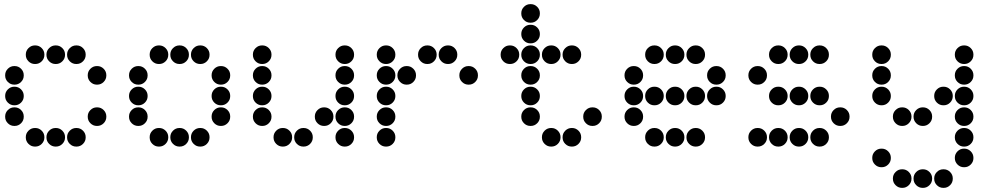

<svg xmlns="http://www.w3.org/2000/svg" viewBox="-20 -715 4840 930"><path d="M149 -495Q131 -495 118 -482Q105 -469 105 -451V-449Q105 -431 118 -418Q131 -405 149 -405H151Q169 -405 182 -418Q195 -431 195 -449V-451Q195 -469 182 -482Q169 -495 151 -495ZM249 -495Q231 -495 218 -482Q205 -469 205 -451V-449Q205 -431 218 -418Q231 -405 249 -405H251Q269 -405 282 -418Q295 -431 295 -449V-451Q295 -469 282 -482Q269 -495 251 -495ZM349 -495Q331 -495 318 -482Q305 -469 305 -451V-449Q305 -431 318 -418Q331 -405 349 -405H351Q369 -405 382 -418Q395 -431 395 -449V-451Q395 -469 382 -482Q369 -495 351 -495ZM49 -395Q31 -395 18 -382Q5 -369 5 -351V-349Q5 -331 18 -318Q31 -305 49 -305H51Q69 -305 82 -318Q95 -331 95 -349V-351Q95 -369 82 -382Q69 -395 51 -395ZM449 -395Q431 -395 418 -382Q405 -369 405 -351V-349Q405 -331 418 -318Q431 -305 449 -305H451Q469 -305 482 -318Q495 -331 495 -349V-351Q495 -369 482 -382Q469 -395 451 -395ZM49 -295Q31 -295 18 -282Q5 -269 5 -251V-249Q5 -231 18 -218Q31 -205 49 -205H51Q69 -205 82 -218Q95 -231 95 -249V-251Q95 -269 82 -282Q69 -295 51 -295ZM49 -195Q31 -195 18 -182Q5 -169 5 -151V-149Q5 -131 18 -118Q31 -105 49 -105H51Q69 -105 82 -118Q95 -131 95 -149V-151Q95 -169 82 -182Q69 -195 51 -195ZM449 -195Q431 -195 418 -182Q405 -169 405 -151V-149Q405 -131 418 -118Q431 -105 449 -105H451Q469 -105 482 -118Q495 -131 495 -149V-151Q495 -169 482 -182Q469 -195 451 -195ZM149 -95Q131 -95 118 -82Q105 -69 105 -51V-49Q105 -31 118 -18Q131 -5 149 -5H151Q169 -5 182 -18Q195 -31 195 -49V-51Q195 -69 182 -82Q169 -95 151 -95ZM249 -95Q231 -95 218 -82Q205 -69 205 -51V-49Q205 -31 218 -18Q231 -5 249 -5H251Q269 -5 282 -18Q295 -31 295 -49V-51Q295 -69 282 -82Q269 -95 251 -95ZM349 -95Q331 -95 318 -82Q305 -69 305 -51V-49Q305 -31 318 -18Q331 -5 349 -5H351Q369 -5 382 -18Q395 -31 395 -49V-51Q395 -69 382 -82Q369 -95 351 -95Z M749 -495Q731 -495 718 -482Q705 -469 705 -451V-449Q705 -431 718 -418Q731 -405 749 -405H751Q769 -405 782 -418Q795 -431 795 -449V-451Q795 -469 782 -482Q769 -495 751 -495ZM849 -495Q831 -495 818 -482Q805 -469 805 -451V-449Q805 -431 818 -418Q831 -405 849 -405H851Q869 -405 882 -418Q895 -431 895 -449V-451Q895 -469 882 -482Q869 -495 851 -495ZM949 -495Q931 -495 918 -482Q905 -469 905 -451V-449Q905 -431 918 -418Q931 -405 949 -405H951Q969 -405 982 -418Q995 -431 995 -449V-451Q995 -469 982 -482Q969 -495 951 -495ZM649 -395Q631 -395 618 -382Q605 -369 605 -351V-349Q605 -331 618 -318Q631 -305 649 -305H651Q669 -305 682 -318Q695 -331 695 -349V-351Q695 -369 682 -382Q669 -395 651 -395ZM1049 -395Q1031 -395 1018 -382Q1005 -369 1005 -351V-349Q1005 -331 1018 -318Q1031 -305 1049 -305H1051Q1069 -305 1082 -318Q1095 -331 1095 -349V-351Q1095 -369 1082 -382Q1069 -395 1051 -395ZM649 -295Q631 -295 618 -282Q605 -269 605 -251V-249Q605 -231 618 -218Q631 -205 649 -205H651Q669 -205 682 -218Q695 -231 695 -249V-251Q695 -269 682 -282Q669 -295 651 -295ZM1049 -295Q1031 -295 1018 -282Q1005 -269 1005 -251V-249Q1005 -231 1018 -218Q1031 -205 1049 -205H1051Q1069 -205 1082 -218Q1095 -231 1095 -249V-251Q1095 -269 1082 -282Q1069 -295 1051 -295ZM649 -195Q631 -195 618 -182Q605 -169 605 -151V-149Q605 -131 618 -118Q631 -105 649 -105H651Q669 -105 682 -118Q695 -131 695 -149V-151Q695 -169 682 -182Q669 -195 651 -195ZM1049 -195Q1031 -195 1018 -182Q1005 -169 1005 -151V-149Q1005 -131 1018 -118Q1031 -105 1049 -105H1051Q1069 -105 1082 -118Q1095 -131 1095 -149V-151Q1095 -169 1082 -182Q1069 -195 1051 -195ZM749 -95Q731 -95 718 -82Q705 -69 705 -51V-49Q705 -31 718 -18Q731 -5 749 -5H751Q769 -5 782 -18Q795 -31 795 -49V-51Q795 -69 782 -82Q769 -95 751 -95ZM849 -95Q831 -95 818 -82Q805 -69 805 -51V-49Q805 -31 818 -18Q831 -5 849 -5H851Q869 -5 882 -18Q895 -31 895 -49V-51Q895 -69 882 -82Q869 -95 851 -95ZM949 -95Q931 -95 918 -82Q905 -69 905 -51V-49Q905 -31 918 -18Q931 -5 949 -5H951Q969 -5 982 -18Q995 -31 995 -49V-51Q995 -69 982 -82Q969 -95 951 -95Z M1249 -495Q1231 -495 1218 -482Q1205 -469 1205 -451V-449Q1205 -431 1218 -418Q1231 -405 1249 -405H1251Q1269 -405 1282 -418Q1295 -431 1295 -449V-451Q1295 -469 1282 -482Q1269 -495 1251 -495ZM1649 -495Q1631 -495 1618 -482Q1605 -469 1605 -451V-449Q1605 -431 1618 -418Q1631 -405 1649 -405H1651Q1669 -405 1682 -418Q1695 -431 1695 -449V-451Q1695 -469 1682 -482Q1669 -495 1651 -495ZM1249 -395Q1231 -395 1218 -382Q1205 -369 1205 -351V-349Q1205 -331 1218 -318Q1231 -305 1249 -305H1251Q1269 -305 1282 -318Q1295 -331 1295 -349V-351Q1295 -369 1282 -382Q1269 -395 1251 -395ZM1649 -395Q1631 -395 1618 -382Q1605 -369 1605 -351V-349Q1605 -331 1618 -318Q1631 -305 1649 -305H1651Q1669 -305 1682 -318Q1695 -331 1695 -349V-351Q1695 -369 1682 -382Q1669 -395 1651 -395ZM1249 -295Q1231 -295 1218 -282Q1205 -269 1205 -251V-249Q1205 -231 1218 -218Q1231 -205 1249 -205H1251Q1269 -205 1282 -218Q1295 -231 1295 -249V-251Q1295 -269 1282 -282Q1269 -295 1251 -295ZM1649 -295Q1631 -295 1618 -282Q1605 -269 1605 -251V-249Q1605 -231 1618 -218Q1631 -205 1649 -205H1651Q1669 -205 1682 -218Q1695 -231 1695 -249V-251Q1695 -269 1682 -282Q1669 -295 1651 -295ZM1249 -195Q1231 -195 1218 -182Q1205 -169 1205 -151V-149Q1205 -131 1218 -118Q1231 -105 1249 -105H1251Q1269 -105 1282 -118Q1295 -131 1295 -149V-151Q1295 -169 1282 -182Q1269 -195 1251 -195ZM1549 -195Q1531 -195 1518 -182Q1505 -169 1505 -151V-149Q1505 -131 1518 -118Q1531 -105 1549 -105H1551Q1569 -105 1582 -118Q1595 -131 1595 -149V-151Q1595 -169 1582 -182Q1569 -195 1551 -195ZM1649 -195Q1631 -195 1618 -182Q1605 -169 1605 -151V-149Q1605 -131 1618 -118Q1631 -105 1649 -105H1651Q1669 -105 1682 -118Q1695 -131 1695 -149V-151Q1695 -169 1682 -182Q1669 -195 1651 -195ZM1349 -95Q1331 -95 1318 -82Q1305 -69 1305 -51V-49Q1305 -31 1318 -18Q1331 -5 1349 -5H1351Q1369 -5 1382 -18Q1395 -31 1395 -49V-51Q1395 -69 1382 -82Q1369 -95 1351 -95ZM1449 -95Q1431 -95 1418 -82Q1405 -69 1405 -51V-49Q1405 -31 1418 -18Q1431 -5 1449 -5H1451Q1469 -5 1482 -18Q1495 -31 1495 -49V-51Q1495 -69 1482 -82Q1469 -95 1451 -95ZM1649 -95Q1631 -95 1618 -82Q1605 -69 1605 -51V-49Q1605 -31 1618 -18Q1631 -5 1649 -5H1651Q1669 -5 1682 -18Q1695 -31 1695 -49V-51Q1695 -69 1682 -82Q1669 -95 1651 -95Z M1849 -495Q1831 -495 1818 -482Q1805 -469 1805 -451V-449Q1805 -431 1818 -418Q1831 -405 1849 -405H1851Q1869 -405 1882 -418Q1895 -431 1895 -449V-451Q1895 -469 1882 -482Q1869 -495 1851 -495ZM2049 -495Q2031 -495 2018 -482Q2005 -469 2005 -451V-449Q2005 -431 2018 -418Q2031 -405 2049 -405H2051Q2069 -405 2082 -418Q2095 -431 2095 -449V-451Q2095 -469 2082 -482Q2069 -495 2051 -495ZM2149 -495Q2131 -495 2118 -482Q2105 -469 2105 -451V-449Q2105 -431 2118 -418Q2131 -405 2149 -405H2151Q2169 -405 2182 -418Q2195 -431 2195 -449V-451Q2195 -469 2182 -482Q2169 -495 2151 -495ZM1849 -395Q1831 -395 1818 -382Q1805 -369 1805 -351V-349Q1805 -331 1818 -318Q1831 -305 1849 -305H1851Q1869 -305 1882 -318Q1895 -331 1895 -349V-351Q1895 -369 1882 -382Q1869 -395 1851 -395ZM1949 -395Q1931 -395 1918 -382Q1905 -369 1905 -351V-349Q1905 -331 1918 -318Q1931 -305 1949 -305H1951Q1969 -305 1982 -318Q1995 -331 1995 -349V-351Q1995 -369 1982 -382Q1969 -395 1951 -395ZM2249 -395Q2231 -395 2218 -382Q2205 -369 2205 -351V-349Q2205 -331 2218 -318Q2231 -305 2249 -305H2251Q2269 -305 2282 -318Q2295 -331 2295 -349V-351Q2295 -369 2282 -382Q2269 -395 2251 -395ZM1849 -295Q1831 -295 1818 -282Q1805 -269 1805 -251V-249Q1805 -231 1818 -218Q1831 -205 1849 -205H1851Q1869 -205 1882 -218Q1895 -231 1895 -249V-251Q1895 -269 1882 -282Q1869 -295 1851 -295ZM1849 -195Q1831 -195 1818 -182Q1805 -169 1805 -151V-149Q1805 -131 1818 -118Q1831 -105 1849 -105H1851Q1869 -105 1882 -118Q1895 -131 1895 -149V-151Q1895 -169 1882 -182Q1869 -195 1851 -195ZM1849 -95Q1831 -95 1818 -82Q1805 -69 1805 -51V-49Q1805 -31 1818 -18Q1831 -5 1849 -5H1851Q1869 -5 1882 -18Q1895 -31 1895 -49V-51Q1895 -69 1882 -82Q1869 -95 1851 -95Z M2549 -695Q2531 -695 2518 -682Q2505 -669 2505 -651V-649Q2505 -631 2518 -618Q2531 -605 2549 -605H2551Q2569 -605 2582 -618Q2595 -631 2595 -649V-651Q2595 -669 2582 -682Q2569 -695 2551 -695ZM2549 -595Q2531 -595 2518 -582Q2505 -569 2505 -551V-549Q2505 -531 2518 -518Q2531 -505 2549 -505H2551Q2569 -505 2582 -518Q2595 -531 2595 -549V-551Q2595 -569 2582 -582Q2569 -595 2551 -595ZM2449 -495Q2431 -495 2418 -482Q2405 -469 2405 -451V-449Q2405 -431 2418 -418Q2431 -405 2449 -405H2451Q2469 -405 2482 -418Q2495 -431 2495 -449V-451Q2495 -469 2482 -482Q2469 -495 2451 -495ZM2549 -495Q2531 -495 2518 -482Q2505 -469 2505 -451V-449Q2505 -431 2518 -418Q2531 -405 2549 -405H2551Q2569 -405 2582 -418Q2595 -431 2595 -449V-451Q2595 -469 2582 -482Q2569 -495 2551 -495ZM2649 -495Q2631 -495 2618 -482Q2605 -469 2605 -451V-449Q2605 -431 2618 -418Q2631 -405 2649 -405H2651Q2669 -405 2682 -418Q2695 -431 2695 -449V-451Q2695 -469 2682 -482Q2669 -495 2651 -495ZM2749 -495Q2731 -495 2718 -482Q2705 -469 2705 -451V-449Q2705 -431 2718 -418Q2731 -405 2749 -405H2751Q2769 -405 2782 -418Q2795 -431 2795 -449V-451Q2795 -469 2782 -482Q2769 -495 2751 -495ZM2549 -395Q2531 -395 2518 -382Q2505 -369 2505 -351V-349Q2505 -331 2518 -318Q2531 -305 2549 -305H2551Q2569 -305 2582 -318Q2595 -331 2595 -349V-351Q2595 -369 2582 -382Q2569 -395 2551 -395ZM2549 -295Q2531 -295 2518 -282Q2505 -269 2505 -251V-249Q2505 -231 2518 -218Q2531 -205 2549 -205H2551Q2569 -205 2582 -218Q2595 -231 2595 -249V-251Q2595 -269 2582 -282Q2569 -295 2551 -295ZM2549 -195Q2531 -195 2518 -182Q2505 -169 2505 -151V-149Q2505 -131 2518 -118Q2531 -105 2549 -105H2551Q2569 -105 2582 -118Q2595 -131 2595 -149V-151Q2595 -169 2582 -182Q2569 -195 2551 -195ZM2849 -195Q2831 -195 2818 -182Q2805 -169 2805 -151V-149Q2805 -131 2818 -118Q2831 -105 2849 -105H2851Q2869 -105 2882 -118Q2895 -131 2895 -149V-151Q2895 -169 2882 -182Q2869 -195 2851 -195ZM2649 -95Q2631 -95 2618 -82Q2605 -69 2605 -51V-49Q2605 -31 2618 -18Q2631 -5 2649 -5H2651Q2669 -5 2682 -18Q2695 -31 2695 -49V-51Q2695 -69 2682 -82Q2669 -95 2651 -95ZM2749 -95Q2731 -95 2718 -82Q2705 -69 2705 -51V-49Q2705 -31 2718 -18Q2731 -5 2749 -5H2751Q2769 -5 2782 -18Q2795 -31 2795 -49V-51Q2795 -69 2782 -82Q2769 -95 2751 -95Z M3149 -495Q3131 -495 3118 -482Q3105 -469 3105 -451V-449Q3105 -431 3118 -418Q3131 -405 3149 -405H3151Q3169 -405 3182 -418Q3195 -431 3195 -449V-451Q3195 -469 3182 -482Q3169 -495 3151 -495ZM3249 -495Q3231 -495 3218 -482Q3205 -469 3205 -451V-449Q3205 -431 3218 -418Q3231 -405 3249 -405H3251Q3269 -405 3282 -418Q3295 -431 3295 -449V-451Q3295 -469 3282 -482Q3269 -495 3251 -495ZM3349 -495Q3331 -495 3318 -482Q3305 -469 3305 -451V-449Q3305 -431 3318 -418Q3331 -405 3349 -405H3351Q3369 -405 3382 -418Q3395 -431 3395 -449V-451Q3395 -469 3382 -482Q3369 -495 3351 -495ZM3049 -395Q3031 -395 3018 -382Q3005 -369 3005 -351V-349Q3005 -331 3018 -318Q3031 -305 3049 -305H3051Q3069 -305 3082 -318Q3095 -331 3095 -349V-351Q3095 -369 3082 -382Q3069 -395 3051 -395ZM3449 -395Q3431 -395 3418 -382Q3405 -369 3405 -351V-349Q3405 -331 3418 -318Q3431 -305 3449 -305H3451Q3469 -305 3482 -318Q3495 -331 3495 -349V-351Q3495 -369 3482 -382Q3469 -395 3451 -395ZM3049 -295Q3031 -295 3018 -282Q3005 -269 3005 -251V-249Q3005 -231 3018 -218Q3031 -205 3049 -205H3051Q3069 -205 3082 -218Q3095 -231 3095 -249V-251Q3095 -269 3082 -282Q3069 -295 3051 -295ZM3149 -295Q3131 -295 3118 -282Q3105 -269 3105 -251V-249Q3105 -231 3118 -218Q3131 -205 3149 -205H3151Q3169 -205 3182 -218Q3195 -231 3195 -249V-251Q3195 -269 3182 -282Q3169 -295 3151 -295ZM3249 -295Q3231 -295 3218 -282Q3205 -269 3205 -251V-249Q3205 -231 3218 -218Q3231 -205 3249 -205H3251Q3269 -205 3282 -218Q3295 -231 3295 -249V-251Q3295 -269 3282 -282Q3269 -295 3251 -295ZM3349 -295Q3331 -295 3318 -282Q3305 -269 3305 -251V-249Q3305 -231 3318 -218Q3331 -205 3349 -205H3351Q3369 -205 3382 -218Q3395 -231 3395 -249V-251Q3395 -269 3382 -282Q3369 -295 3351 -295ZM3449 -295Q3431 -295 3418 -282Q3405 -269 3405 -251V-249Q3405 -231 3418 -218Q3431 -205 3449 -205H3451Q3469 -205 3482 -218Q3495 -231 3495 -249V-251Q3495 -269 3482 -282Q3469 -295 3451 -295ZM3049 -195Q3031 -195 3018 -182Q3005 -169 3005 -151V-149Q3005 -131 3018 -118Q3031 -105 3049 -105H3051Q3069 -105 3082 -118Q3095 -131 3095 -149V-151Q3095 -169 3082 -182Q3069 -195 3051 -195ZM3149 -95Q3131 -95 3118 -82Q3105 -69 3105 -51V-49Q3105 -31 3118 -18Q3131 -5 3149 -5H3151Q3169 -5 3182 -18Q3195 -31 3195 -49V-51Q3195 -69 3182 -82Q3169 -95 3151 -95ZM3249 -95Q3231 -95 3218 -82Q3205 -69 3205 -51V-49Q3205 -31 3218 -18Q3231 -5 3249 -5H3251Q3269 -5 3282 -18Q3295 -31 3295 -49V-51Q3295 -69 3282 -82Q3269 -95 3251 -95ZM3349 -95Q3331 -95 3318 -82Q3305 -69 3305 -51V-49Q3305 -31 3318 -18Q3331 -5 3349 -5H3351Q3369 -5 3382 -18Q3395 -31 3395 -49V-51Q3395 -69 3382 -82Q3369 -95 3351 -95Z M3749 -495Q3731 -495 3718 -482Q3705 -469 3705 -451V-449Q3705 -431 3718 -418Q3731 -405 3749 -405H3751Q3769 -405 3782 -418Q3795 -431 3795 -449V-451Q3795 -469 3782 -482Q3769 -495 3751 -495ZM3849 -495Q3831 -495 3818 -482Q3805 -469 3805 -451V-449Q3805 -431 3818 -418Q3831 -405 3849 -405H3851Q3869 -405 3882 -418Q3895 -431 3895 -449V-451Q3895 -469 3882 -482Q3869 -495 3851 -495ZM3949 -495Q3931 -495 3918 -482Q3905 -469 3905 -451V-449Q3905 -431 3918 -418Q3931 -405 3949 -405H3951Q3969 -405 3982 -418Q3995 -431 3995 -449V-451Q3995 -469 3982 -482Q3969 -495 3951 -495ZM3649 -395Q3631 -395 3618 -382Q3605 -369 3605 -351V-349Q3605 -331 3618 -318Q3631 -305 3649 -305H3651Q3669 -305 3682 -318Q3695 -331 3695 -349V-351Q3695 -369 3682 -382Q3669 -395 3651 -395ZM3749 -295Q3731 -295 3718 -282Q3705 -269 3705 -251V-249Q3705 -231 3718 -218Q3731 -205 3749 -205H3751Q3769 -205 3782 -218Q3795 -231 3795 -249V-251Q3795 -269 3782 -282Q3769 -295 3751 -295ZM3849 -295Q3831 -295 3818 -282Q3805 -269 3805 -251V-249Q3805 -231 3818 -218Q3831 -205 3849 -205H3851Q3869 -205 3882 -218Q3895 -231 3895 -249V-251Q3895 -269 3882 -282Q3869 -295 3851 -295ZM3949 -295Q3931 -295 3918 -282Q3905 -269 3905 -251V-249Q3905 -231 3918 -218Q3931 -205 3949 -205H3951Q3969 -205 3982 -218Q3995 -231 3995 -249V-251Q3995 -269 3982 -282Q3969 -295 3951 -295ZM4049 -195Q4031 -195 4018 -182Q4005 -169 4005 -151V-149Q4005 -131 4018 -118Q4031 -105 4049 -105H4051Q4069 -105 4082 -118Q4095 -131 4095 -149V-151Q4095 -169 4082 -182Q4069 -195 4051 -195ZM3649 -95Q3631 -95 3618 -82Q3605 -69 3605 -51V-49Q3605 -31 3618 -18Q3631 -5 3649 -5H3651Q3669 -5 3682 -18Q3695 -31 3695 -49V-51Q3695 -69 3682 -82Q3669 -95 3651 -95ZM3749 -95Q3731 -95 3718 -82Q3705 -69 3705 -51V-49Q3705 -31 3718 -18Q3731 -5 3749 -5H3751Q3769 -5 3782 -18Q3795 -31 3795 -49V-51Q3795 -69 3782 -82Q3769 -95 3751 -95ZM3849 -95Q3831 -95 3818 -82Q3805 -69 3805 -51V-49Q3805 -31 3818 -18Q3831 -5 3849 -5H3851Q3869 -5 3882 -18Q3895 -31 3895 -49V-51Q3895 -69 3882 -82Q3869 -95 3851 -95ZM3949 -95Q3931 -95 3918 -82Q3905 -69 3905 -51V-49Q3905 -31 3918 -18Q3931 -5 3949 -5H3951Q3969 -5 3982 -18Q3995 -31 3995 -49V-51Q3995 -69 3982 -82Q3969 -95 3951 -95Z M4249 -495Q4231 -495 4218 -482Q4205 -469 4205 -451V-449Q4205 -431 4218 -418Q4231 -405 4249 -405H4251Q4269 -405 4282 -418Q4295 -431 4295 -449V-451Q4295 -469 4282 -482Q4269 -495 4251 -495ZM4649 -495Q4631 -495 4618 -482Q4605 -469 4605 -451V-449Q4605 -431 4618 -418Q4631 -405 4649 -405H4651Q4669 -405 4682 -418Q4695 -431 4695 -449V-451Q4695 -469 4682 -482Q4669 -495 4651 -495ZM4249 -395Q4231 -395 4218 -382Q4205 -369 4205 -351V-349Q4205 -331 4218 -318Q4231 -305 4249 -305H4251Q4269 -305 4282 -318Q4295 -331 4295 -349V-351Q4295 -369 4282 -382Q4269 -395 4251 -395ZM4649 -395Q4631 -395 4618 -382Q4605 -369 4605 -351V-349Q4605 -331 4618 -318Q4631 -305 4649 -305H4651Q4669 -305 4682 -318Q4695 -331 4695 -349V-351Q4695 -369 4682 -382Q4669 -395 4651 -395ZM4249 -295Q4231 -295 4218 -282Q4205 -269 4205 -251V-249Q4205 -231 4218 -218Q4231 -205 4249 -205H4251Q4269 -205 4282 -218Q4295 -231 4295 -249V-251Q4295 -269 4282 -282Q4269 -295 4251 -295ZM4549 -295Q4531 -295 4518 -282Q4505 -269 4505 -251V-249Q4505 -231 4518 -218Q4531 -205 4549 -205H4551Q4569 -205 4582 -218Q4595 -231 4595 -249V-251Q4595 -269 4582 -282Q4569 -295 4551 -295ZM4649 -295Q4631 -295 4618 -282Q4605 -269 4605 -251V-249Q4605 -231 4618 -218Q4631 -205 4649 -205H4651Q4669 -205 4682 -218Q4695 -231 4695 -249V-251Q4695 -269 4682 -282Q4669 -295 4651 -295ZM4349 -195Q4331 -195 4318 -182Q4305 -169 4305 -151V-149Q4305 -131 4318 -118Q4331 -105 4349 -105H4351Q4369 -105 4382 -118Q4395 -131 4395 -149V-151Q4395 -169 4382 -182Q4369 -195 4351 -195ZM4449 -195Q4431 -195 4418 -182Q4405 -169 4405 -151V-149Q4405 -131 4418 -118Q4431 -105 4449 -105H4451Q4469 -105 4482 -118Q4495 -131 4495 -149V-151Q4495 -169 4482 -182Q4469 -195 4451 -195ZM4649 -195Q4631 -195 4618 -182Q4605 -169 4605 -151V-149Q4605 -131 4618 -118Q4631 -105 4649 -105H4651Q4669 -105 4682 -118Q4695 -131 4695 -149V-151Q4695 -169 4682 -182Q4669 -195 4651 -195ZM4649 -95Q4631 -95 4618 -82Q4605 -69 4605 -51V-49Q4605 -31 4618 -18Q4631 -5 4649 -5H4651Q4669 -5 4682 -18Q4695 -31 4695 -49V-51Q4695 -69 4682 -82Q4669 -95 4651 -95ZM4249 5Q4231 5 4218 18Q4205 31 4205 49V51Q4205 69 4218 82Q4231 95 4249 95H4251Q4269 95 4282 82Q4295 69 4295 51V49Q4295 31 4282 18Q4269 5 4251 5ZM4649 5Q4631 5 4618 18Q4605 31 4605 49V51Q4605 69 4618 82Q4631 95 4649 95H4651Q4669 95 4682 82Q4695 69 4695 51V49Q4695 31 4682 18Q4669 5 4651 5ZM4349 105Q4331 105 4318 118Q4305 131 4305 149V151Q4305 169 4318 182Q4331 195 4349 195H4351Q4369 195 4382 182Q4395 169 4395 151V149Q4395 131 4382 118Q4369 105 4351 105ZM4449 105Q4431 105 4418 118Q4405 131 4405 149V151Q4405 169 4418 182Q4431 195 4449 195H4451Q4469 195 4482 182Q4495 169 4495 151V149Q4495 131 4482 118Q4469 105 4451 105ZM4549 105Q4531 105 4518 118Q4505 131 4505 149V151Q4505 169 4518 182Q4531 195 4549 195H4551Q4569 195 4582 182Q4595 169 4595 151V149Q4595 131 4582 118Q4569 105 4551 105Z"/></svg>

Font: Doto Rounded Black
Style: Regular
Weight: 900
Monospace: yes
Version: Version 1.000